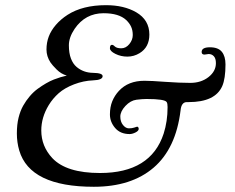

<svg xmlns="http://www.w3.org/2000/svg" viewBox="-20 -704 903 739"><path d="M756.1 -503.9Q756.1 -522 788 -522Q819.8 -522 833.9 -504.6Q847.9 -487.3 847.9 -456.1Q847.9 -401.1 835.4 -372.6Q808.3 -311 706.1 -311H699Q678 -311 675 -279.1Q657.2 -132.6 571.4 -58.8Q485.6 14.9 341.1 14.9Q95.5 14.9 54.2 -124.5Q44.9 -156 44.9 -190.4Q44.9 -224.9 51.5 -251.2Q58.1 -277.6 69.2 -297.2Q80.3 -316.9 94.7 -333.7Q109.1 -350.6 125.1 -362.2Q141.1 -373.8 157 -383.1Q172.9 -392.3 187.3 -397.9Q213.6 -408 237.1 -413.1Q215.1 -419.4 198 -436.5Q180.9 -453.6 174.3 -463.6Q158.9 -487.1 158.9 -513.5Q158.9 -540 167.6 -563.2Q176.3 -586.4 195.1 -608.3Q213.9 -630.1 240.2 -647Q298.3 -684.1 387.9 -684.1Q457 -684.1 504.4 -656.7Q554.9 -627.2 554.9 -571Q554.9 -522.2 517.1 -499.3Q495.4 -486.1 470.3 -486.1Q445.3 -486.1 424.2 -496.6Q403.1 -507.1 403.1 -518.2Q403.1 -529.3 408.7 -531.1Q414.3 -533 421.6 -525.5Q429 -518.1 446.8 -518.1Q464.6 -518.1 477.8 -534.3Q491 -550.5 491 -569.1Q491 -587.6 484.6 -601.3Q478.3 -615 465.6 -627Q437.5 -653.1 378.9 -653.1Q308.3 -653.1 267.1 -592.8Q245.1 -560.1 245.1 -529.7Q245.1 -499.3 253.1 -478.6Q261 -458 274.9 -446.3Q301.3 -424.1 338.1 -423.6Q375 -423.1 375 -410.9Q375 -396 338.3 -394.7Q301.5 -393.3 265.1 -379.4Q228.8 -365.5 205.9 -345.2Q183.1 -325 167.5 -299.3Q138.9 -252.2 138.9 -201.9Q138.9 -140.9 181.6 -95.2Q235.6 -38.1 365 -38.1Q560.3 -38.1 609.9 -189.7Q625 -236.6 625 -292Q625 -305.7 621.6 -311Q614.5 -323 543.9 -323Q527.8 -323 505 -320.1Q482.2 -317.1 462.6 -296.1Q443.1 -275.1 443.1 -255.2Q443.1 -235.4 453.5 -222.7Q463.9 -210 476.1 -210Q488.3 -210 496.9 -213Q505.6 -216.1 507.4 -216.4Q509.3 -216.8 511.6 -214.6Q513.9 -212.4 513.9 -208Q513.9 -200.4 501.6 -194.2Q489.3 -188 479 -188Q443.1 -188 423.1 -211.4Q403.1 -234.9 403.1 -263.5Q403.1 -292.2 412.1 -314.2Q421.1 -336.2 437.5 -354Q473.6 -393.1 535.9 -393.1Q561.3 -393.1 616.1 -389Q670.9 -385 712.4 -385Q753.9 -385 782.5 -407.3Q811 -429.7 811 -460.9Q811 -479 803.1 -487.5Q795.2 -496.1 783 -496.1L767.1 -493.9Q756.1 -493.9 756.1 -503.9Z"/></svg>

Font: Linden Hill
Style: Italic
Weight: 400
Italic angle: -5.60001°
Version: Version 1.201